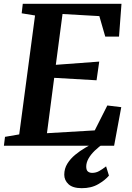

<svg xmlns="http://www.w3.org/2000/svg" viewBox="-26 -763 691 1005"><path d="M-5.6 0 0.2 -46.7 74.6 -59.5 157.4 -682 87.5 -693.4 93.2 -743H609.9L597 -571.5H524.9L494 -678.7L301.3 -689.7L266.2 -423.7L493.4 -440.6L479.4 -342.8L257.7 -355.6L219.8 -65.8L470 -80.5L535.8 -210.9L608.7 -202.1L571.3 0ZM401.7 222Q354.6 221.8 332.5 201.1Q310.4 180.5 310.4 151.6Q310.4 119.7 326.4 93.9Q342.3 68.1 367.2 47.5Q392.1 26.9 419.9 10.6Q447.8 -5.6 471.3 -18.3L497 -27.4L519.4 -14Q491.2 5 470 25.6Q448.9 46.2 437.3 66.9Q425.8 87.6 425.4 107.3Q425.1 127.2 433.8 134.5Q442.6 141.9 456.5 141.9Q476.1 141.9 493.1 132.4Q510 123 529.3 107.8L544.3 156.2Q525 179.5 488.6 200.8Q452.2 222.2 401.7 222Z"/></svg>

Font: Merriweather Light
Style: Italic
Weight: 300
Italic angle: -7.8°
Designer: Eben Sorkin
Foundry: Eben Sorkin
Version: Version 2.101